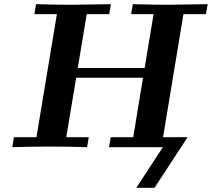

<svg xmlns="http://www.w3.org/2000/svg" viewBox="-20 -706 1016 921"><path d="M39.1 0 46.9 -47.9H154.8L252.9 -638.2H145L152.8 -686Q255.9 -683.1 324.2 -683.1L512.2 -686L503.9 -638.2H396L353 -379.9H673.8L716.8 -638.2H608.9L617.2 -686Q720.2 -683.1 788.1 -683.1L976.1 -686L967.8 -638.2H859.9L762.2 -47.9H879.9L721.2 194.8H633.8L761.2 0H502.9L511.2 -47.9H619.1L666 -333H345.2V-332L297.9 -47.9H405.8L397.9 0Q311 -2.9 222.2 -2.9Q129.9 -2.9 39.1 0Z"/></svg>

Font: CMU Serif Extra
Style: BoldSlanted
Weight: 700
Italic angle: -9.46001°
Version: Version 0.7.0